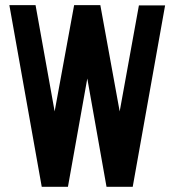

<svg xmlns="http://www.w3.org/2000/svg" viewBox="-20 -721 673 741"><path d="M16.1 -701.2 141.1 0H242.2L316.9 -418L391.1 0H492.2L617.2 -700.2H516.1L441.9 -291L367.2 -701.2H266.1L190.9 -291L117.2 -701.2Z"/></svg>

Font: OSP-DIN
Style: DIN
Weight: 500
Width: 3
Version: Version 001.000